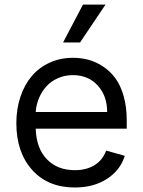

<svg xmlns="http://www.w3.org/2000/svg" viewBox="-20 -804 622 835"><path d="M305.4 11.4Q387.4 11.4 445.3 -26.1Q503.2 -63.6 522.7 -126.4L441.8 -149.1Q426.1 -107.2 390.8 -85.6Q355.5 -63.9 305.4 -63.9Q230.1 -63.9 184.1 -111.2Q138.1 -158.4 135.3 -244.3H531.2V-279.8Q531.2 -338.8 517.8 -386Q504.3 -433.2 481.7 -463.8Q459.2 -494.3 428.4 -514.7Q397.7 -535.2 365.1 -543.9Q332.4 -552.6 296.9 -552.6Q242.2 -552.6 196.2 -531.6Q150.2 -510.7 118.4 -473.4Q86.6 -436.1 68.9 -383.3Q51.1 -330.6 51.1 -268.5Q51.1 -141.7 119.7 -65.2Q188.2 11.4 305.4 11.4ZM135.3 -316.8Q137.4 -348.7 149.7 -377.7Q161.9 -406.6 182.2 -428.8Q202.4 -451 232.2 -464.1Q262.1 -477.3 296.9 -477.3Q364 -477.3 405 -432.2Q446 -387.1 446 -316.8ZM254.3 -619.3H328.1L438.9 -784.1H340.9Z"/></svg>

Font: Inter-Regular
Style: Regular
Weight: 500
Designer: Rasmus Andersson
Foundry: rsms
Version: ""